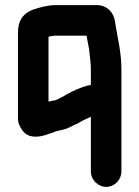

<svg xmlns="http://www.w3.org/2000/svg" viewBox="-20 -529 543 748"><path d="M334 -198 319 -195C291 -187 264 -175 241 -162L226 -153C221 -151 217 -149 212 -146L200 -140C196 -139 192 -137 187 -137C182 -136 176 -135 169 -133V-386C171 -387 173 -387 174 -387C179 -388 185 -389 190 -390H317C321 -373 323 -356 327 -338L330 -311C332 -291 334 -279 334 -259ZM394 199C426 199 453 172 453 139V-259C453 -326 438 -381 429 -438C426 -477 399 -509 358 -509H193C183 -509 174 -508 165 -506L153 -504C140 -501 125 -497 113 -493C72 -479 50 -452 50 -401V-64C50 -51 56 -37 68 -20C90 11 133 7 169 -7L187 -13C193 -15 200 -19 205 -19C221 -23 235 -25 249 -32L265 -40C270 -43 276 -45 281 -47C295 -56 317 -67 334 -74V139C334 172 362 199 394 199Z"/></svg>

Font: Electronic
Style: Nord
Weight: 900
Version: Version 1.011